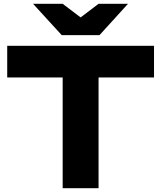

<svg xmlns="http://www.w3.org/2000/svg" viewBox="-20 -991 849 1011"><path d="M310 -666H499V0H310ZM18 -750H791V-583H18ZM504 -806H305L154 -971H310L447 -867H362L499 -971H654Z"/></svg>

Font: Unbounded SemiBold
Style: Regular
Weight: 600
Designer: Luke Prowse, Jean-Baptiste Morizot, Fátima Lázaro, Florian Runge
Foundry: NaN
Version: Version 1.700